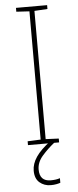

<svg xmlns="http://www.w3.org/2000/svg" viewBox="-62 -746 406 995"><g transform="rotate(-5 141.5 -248.5)"><path d="M223 0H61V-20L129 -23V-690L61 -694V-714H223V-694L155 -690V-23L223 -20ZM105 131Q105 192 163 192Q192 192 211 185V209Q203 212 190 214.5Q177 217 161 217Q127 217 103 196.5Q79 176 79 135Q79 99 103 63.5Q127 28 179 -11L197 0Q163 27 134 60Q105 93 105 131Z"/></g></svg>

Font: Noto Sans Khmer UI Thin
Style: Regular
Weight: 100
Designer: Danh Hong and the Monotype Design Team
Foundry: Monotype Imaging Inc.
Version: Version 2.002; ttfautohint (v1.8.4.7-5d5b)